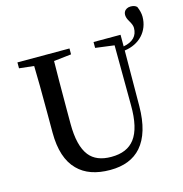

<svg xmlns="http://www.w3.org/2000/svg" viewBox="-127 -999 1079 1133"><g transform="rotate(-15 412.5 -432.5)"><path d="M408 18C491 18 554 -7 598 -57C645 -111 669 -192 670 -301L672 -641C764 -653 825 -719 825 -807C825 -826 820 -847 810 -870C801 -879 788 -883 772 -883C737 -883 711 -852 742 -802C753 -784 759 -769 759 -756C759 -707 730 -677 672 -666V-737H507V-701L622 -686L624 -320C625 -226 609 -158 577 -116C546 -75 499 -55 434 -55C373 -55 328 -73 299 -110C267 -151 251 -216 251 -306V-397C251 -528 252 -625 253 -689L360 -701V-737H42V-701L132 -691C134 -626 135 -528 135 -397V-283C135 -179 160 -102 210 -52C256 -5 322 18 408 18Z"/></g></svg>

Font: AllPunType SemiBold
Style: Regular
Weight: 600
Version: 1.0